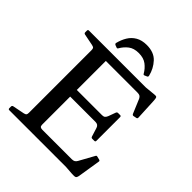

<svg xmlns="http://www.w3.org/2000/svg" viewBox="-253 -1105 1268 1268"><g transform="rotate(45 380.5 -471.0)"><path d="M380 -947Q448 -947 484.5 -907.5Q521 -868 534 -814Q536 -804 528 -801L512 -794Q503 -790 499 -799Q482 -829 454 -850.5Q426 -872 380 -872Q335 -872 307.5 -850.5Q280 -829 263 -799Q259 -790 250 -794L234 -800Q225 -805 227 -813Q236 -850 254.5 -880.5Q273 -911 304 -929Q335 -947 380 -947ZM146 0V-744H263V-87Q263 -73 269 -68Q275 -63 289 -63H563Q577 -63 585.5 -68Q594 -73 600 -84L658 -189Q662 -198 672 -194L693 -189Q703 -186 700 -176L675 -19Q673 -9 669.5 -3Q666 3 657.5 4Q649 5 629 4L573 0ZM563 -254Q554 -254 551 -264L532 -325Q528 -337 520 -342.5Q512 -348 499 -348H263V-410H499Q513 -410 520 -416Q527 -422 532 -434L551 -486Q554 -495 564 -495H583Q592 -495 592 -485V-263Q592 -254 582 -254ZM650 -553Q642 -551 637 -560L595 -660Q589 -672 581 -676.5Q573 -681 559 -681H263V-744H574L646 -751Q658 -752 663 -750.5Q668 -749 670 -740.5Q672 -732 673 -712L680 -568Q680 -558 670 -557ZM42 0Q33 0 33 -10V-25Q33 -35 43 -37L124 -53Q138 -56 142 -61.5Q146 -67 146 -80V-213H263V0ZM33 -734Q33 -744 42 -744H263V-531H146V-664Q146 -677 142 -682.5Q138 -688 124 -691L43 -707Q33 -709 33 -719Z"/></g></svg>

Font: Hahmlet Medium
Style: Regular
Weight: 500
Version: Version 1.002